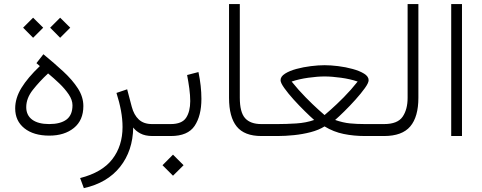

<svg xmlns="http://www.w3.org/2000/svg" viewBox="-20 -678 2404 957"><path d="M178.7 -348.6 161.6 -363.3 196.3 -407.7Q250.5 -363.3 295.9 -321.3Q341.3 -279.3 368.4 -237.1Q395.5 -194.8 395.5 -149.4Q395.5 -78.6 348.4 -40.3Q301.3 -2 225.6 -2Q147.5 -2 101.6 -38.6Q55.7 -75.2 55.7 -137.7Q55.7 -189 86.9 -240Q118.2 -291 178.7 -348.6ZM341.3 -153.3Q341.3 -179.7 322.5 -207.5Q303.7 -235.4 275.9 -262Q248 -288.6 219.7 -312Q176.8 -272 143.8 -230.2Q110.8 -188.5 110.8 -144Q110.8 -103.5 140.6 -81.5Q170.4 -59.6 225.1 -59.6Q281.2 -59.6 311.3 -82Q341.3 -104.5 341.3 -153.3ZM279.8 -589.8 330.1 -540 279.8 -489.7 230 -540ZM145 -589.8 195.3 -540 145 -489.7 95.2 -540Z M740.2 0Q703.6 0 679.9 -12.7Q656.2 -25.4 644 -42.5Q642.1 73.7 578.4 153.8Q514.6 233.9 397.9 259.8L379.4 209.5Q488.8 181.6 539.8 115.5Q590.8 49.3 590.8 -44.9Q590.8 -84 583 -126.5Q575.2 -168.9 560.5 -214.8L613.8 -232.9L636.7 -146Q647.5 -105 671.9 -82.3Q696.3 -59.6 737.8 -59.6H761.7V0Z M741.7 -59.6H830.6Q886.7 -59.6 907.5 -90.8Q928.2 -122.1 928.2 -174.3Q928.2 -202.6 923.6 -237.1Q918.9 -271.5 912.6 -304.2L969.2 -318.8Q983.9 -248.5 983.9 -185.1Q983.9 -101.1 950 -50.5Q916 0 831.5 0H741.7ZM842.3 92.8 895 145.5 842.3 197.8 790 145.5Z M1121.6 -657.7H1175.3V-190.9Q1175.3 -118.2 1201.7 -88.9Q1228 -59.6 1282.7 -59.6H1303.7V0H1282.7Q1198.2 0 1159.9 -47.4Q1121.6 -94.7 1121.6 -190.4Z M1597.7 -353Q1627.9 -353 1665.5 -348.4Q1703.1 -343.8 1737.8 -334.2Q1772.5 -324.7 1794.9 -310.8Q1817.4 -296.9 1817.4 -278.3Q1817.4 -264.6 1798.3 -238.3Q1779.3 -211.9 1751.5 -180.9Q1723.6 -149.9 1695.8 -122.6Q1668 -95.2 1650.4 -80.1Q1689.5 -66.4 1724.1 -63Q1758.8 -59.6 1798.8 -59.6H1876V0H1798.8Q1743.2 0 1692.9 -10.3Q1642.6 -20.5 1597.7 -47.9Q1568.8 -29.8 1528.6 -19.3Q1488.3 -8.8 1445.1 -4.4Q1401.9 0 1363.8 0H1284.2V-59.6H1364.3Q1406.2 -59.6 1456.3 -62.7Q1506.3 -65.9 1545.9 -80.1Q1527.8 -95.7 1499.8 -123.3Q1471.7 -150.9 1443.8 -181.6Q1416 -212.4 1397.2 -238.8Q1378.4 -265.1 1378.4 -278.3Q1378.4 -296.9 1400.9 -311Q1423.3 -325.2 1457.8 -334.5Q1492.2 -343.8 1529.8 -348.4Q1567.4 -353 1597.7 -353ZM1597.7 -296.9Q1562 -296.9 1516.6 -290.5Q1471.2 -284.2 1433.6 -271.5Q1467.3 -229.5 1503.4 -192.9Q1539.6 -156.2 1566.2 -132.3Q1592.8 -108.4 1597.7 -104.5Q1602.5 -108.4 1629.6 -132.3Q1656.7 -156.2 1693.4 -193.1Q1730 -230 1762.7 -271.5Q1725.6 -284.2 1679.7 -290.5Q1633.8 -296.9 1597.7 -296.9Z M1856.4 -59.6H1894.5Q1961.4 -59.6 1986.6 -95.9Q2011.7 -132.3 2011.7 -190.4V-657.7H2065.4V-190.9Q2065.4 -95.7 2024.9 -47.9Q1984.4 0 1894 0H1856.4Z M2282.7 -657.7V0H2229V-657.7Z"/></svg>

Font: Vazirmatn FD ExtraLight
Style: Regular
Weight: 200
Designer: Saber Rastikerdar
Foundry: Saber Rastikerdar
Version: Version 33.003